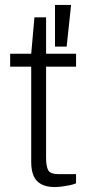

<svg xmlns="http://www.w3.org/2000/svg" viewBox="-20 -743 364 775"><path d="M201 12Q168 12 146.5 0.5Q125 -11 115.5 -33.5Q106 -56 106 -89V-474H21V-526H106L119 -673H166V-526H287V-474H166V-106Q166 -72 174.5 -56Q183 -40 218 -40H287V-3Q275 2 260 5Q245 8 229.5 10Q214 12 201 12ZM202 -555V-723H267L249 -555Z"/></svg>

Font: Archivo SemiExpanded ExtraLight
Style: Regular
Weight: 250
Width: 6
Designer: Hector Gatti
Foundry: Omnibus-Type
Version: Version 2.001